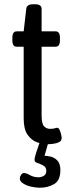

<svg xmlns="http://www.w3.org/2000/svg" viewBox="-20 -670 338 900"><path d="M203 6Q180 6 154 -3Q128 -12 109.5 -38Q91 -64 91 -115V-451H58Q38 -451 38 -481V-493Q38 -523 58 -523H91L103 -628Q105 -650 135 -650H145Q175 -650 175 -628V-523H241Q261 -523 261 -493V-481Q261 -451 241 -451H175V-129Q175 -90 186.5 -78Q198 -66 214 -66Q229 -66 236.5 -68.5Q244 -71 248 -71Q255 -71 259.5 -61Q264 -51 266.5 -39.5Q269 -28 269 -23Q269 -10 257.5 -4Q246 2 230 4Q214 6 203 6ZM167 210Q148 210 126 205Q104 200 88.5 190Q73 180 73 167Q73 158 79 149.5Q85 141 92 141Q103 141 120.5 151Q138 161 161 161Q174 161 185.5 154Q197 147 197 132Q197 117 188.5 110Q180 103 169.5 99.5Q159 96 150.5 92Q142 88 142 79Q142 75 143 69Q144 63 149 47.5Q154 32 165 0H206L186 70L175 60H187Q199 60 217 64Q235 68 249 82.5Q263 97 263 127Q263 176 233.5 193Q204 210 167 210Z"/></svg>

Font: Asap Condensed VF Beta
Style: Regular
Weight: 400
Designer: Pablo Cosgaya
Foundry: Omnibus-Type
Version: Version 1.008